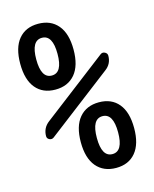

<svg xmlns="http://www.w3.org/2000/svg" viewBox="-113 -816 726 903"><g transform="rotate(-15 250.0 -365.0)"><path d="M440.4 -509.8Q440.4 -469.7 408.2 -446.3L91.8 -204.1Q82 -197.3 70.8 -202.6Q59.6 -208 59.6 -219.7Q59.6 -259.8 91.8 -284.2L408.2 -526.4Q418 -533.2 429.2 -527.3Q440.4 -521.5 440.4 -509.8ZM211.9 -580.1Q211.9 -671.9 160.2 -671.9Q108.4 -671.9 108.4 -580.1Q108.4 -488.3 160.2 -488.3Q211.9 -488.3 211.9 -580.1ZM255.4 -460.9Q220.7 -419.9 159.7 -419.9Q98.6 -419.9 64.5 -460.9Q30.3 -502 30.3 -580.1Q30.3 -658.2 64.5 -699.2Q98.6 -740.2 159.7 -740.2Q220.7 -740.2 255.4 -699.2Q290 -658.2 290 -580.1Q290 -502 255.4 -460.9ZM288.1 -149.9Q288.1 -57.6 339.8 -57.6Q391.6 -57.6 391.6 -149.9Q391.6 -242.2 339.8 -242.2Q288.1 -242.2 288.1 -149.9ZM244.6 -268.6Q279.3 -309.6 340.3 -309.6Q401.4 -309.6 435.5 -268.6Q469.7 -227.5 469.7 -149.9Q469.7 -72.3 435.5 -31.2Q401.4 9.8 340.3 9.8Q279.3 9.8 244.6 -31.2Q210 -72.3 210 -149.9Q210 -227.5 244.6 -268.6Z"/></g></svg>

Font: Rounded-X Mgen+ 2m regular
Style: Regular
Weight: 400
Designer: [Source Han Sans]
Ryoko NISHIZUKA  (kana & ideographs); Paul D. Hunt (Latin, Greek & Cyrillic); Wenlong ZHANG  (bopomofo
Version: Version 1.059.20150602